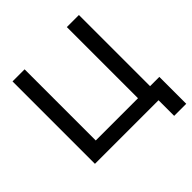

<svg xmlns="http://www.w3.org/2000/svg" viewBox="-222 -885 1186 1186"><g transform="rotate(-45 370.5 -292.0)"><path d="M625.5 136.5V0H70V-720H175.5V-98.5H544.5V-720H650V-98.5H731V136.5Z"/></g></svg>

Font: Vela Sans SemBd
Style: Regular
Weight: 600
Designer: Principal design: Mikhail Sharanda - project Manrope.
Design modification: Ravid Balaliev
Foundry: Mikhail Sharanda
Version: Version 1.001